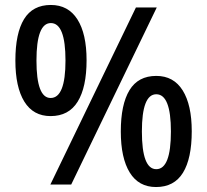

<svg xmlns="http://www.w3.org/2000/svg" viewBox="-20 -744 836 774"><path d="M184 -276Q114 -276 78 -334.5Q42 -393 42 -500Q42 -610 77 -667Q112 -724 185 -724Q255 -724 292 -666Q329 -608 329 -501Q329 -392 293 -334Q257 -276 184 -276ZM183 0 528 -714H612L267 0ZM184 -349Q244 -349 244 -500Q244 -651 185 -651Q127 -651 127 -500Q127 -349 184 -349ZM609 10Q539 10 503 -48.5Q467 -107 467 -214Q467 -323 502 -380.5Q537 -438 610 -438Q680 -438 716.5 -379.5Q753 -321 753 -215Q753 -105 717.5 -47.5Q682 10 609 10ZM610 -62Q669 -62 669 -214Q669 -364 610 -364Q552 -364 552 -214Q552 -62 610 -62Z"/></svg>

Font: Noto Sans Malayalam SemiCondensed Medium
Style: Regular
Weight: 500
Width: 4
Designer: Jelle Bosma - Monotype Design Team
Foundry: Monotype Imaging Inc.
Version: Version 2.104; ttfautohint (v1.8.4.7-5d5b)